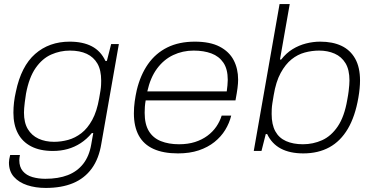

<svg xmlns="http://www.w3.org/2000/svg" viewBox="-20 -743 1838 945"><path d="M205 182Q155 182 114 168.5Q73 155 48.5 127.5Q24 100 24 57Q24 50 25.5 41Q27 32 30 20H78Q77 27 76 33Q75 39 75 45Q75 79 92.5 99.5Q110 120 139.5 128.5Q169 137 203 137Q267 137 313.5 119Q360 101 389.5 63.5Q419 26 429 -32Q431 -47 434 -60.5Q437 -74 439 -88H432Q407 -58 377 -38.5Q347 -19 313 -9.5Q279 0 240 0Q177 0 133.5 -22.5Q90 -45 68 -87Q46 -129 46 -188Q46 -214 49 -239.5Q52 -265 58 -291Q84 -417 153 -477.5Q222 -538 323 -538Q388 -538 432 -515Q476 -492 499 -443H506L527 -526H565L479 -37Q467 38 431.5 86.5Q396 135 339.5 158.5Q283 182 205 182ZM246 -45Q281 -45 315.5 -54.5Q350 -64 380.5 -87.5Q411 -111 434 -153Q457 -195 468 -259Q472 -281 474.5 -297Q477 -313 477.5 -325Q478 -337 478 -346Q478 -398 459.5 -430Q441 -462 407 -478Q373 -494 324 -494Q276 -494 232 -474.5Q188 -455 155.5 -408.5Q123 -362 108 -282Q104 -257 102 -240Q100 -223 99 -211Q98 -199 98 -189Q98 -139 117 -107.5Q136 -76 169.5 -60.5Q203 -45 246 -45Z M856 12Q784 12 735.5 -10Q687 -32 663 -76Q639 -120 639 -185Q639 -215 643 -243.5Q647 -272 653 -299Q671 -374 708.5 -427.5Q746 -481 803.5 -509.5Q861 -538 939 -538Q1014 -538 1061 -513.5Q1108 -489 1130 -447Q1152 -405 1152 -351Q1152 -333 1149 -309.5Q1146 -286 1139 -249H697Q694 -232 693 -217Q692 -202 692 -188Q692 -132 712.5 -98Q733 -64 771.5 -48.5Q810 -33 861 -33Q905 -33 939.5 -44Q974 -55 1000.5 -74.5Q1027 -94 1044.5 -119.5Q1062 -145 1071 -174H1118Q1109 -137 1088.5 -103.5Q1068 -70 1035.5 -44Q1003 -18 958.5 -3Q914 12 856 12ZM705 -293H1096Q1098 -309 1099.5 -323Q1101 -337 1101 -350Q1101 -403 1079.5 -434.5Q1058 -466 1020.5 -480Q983 -494 933 -494Q879 -494 832.5 -472Q786 -450 753 -405.5Q720 -361 705 -293Z M1473 12Q1407 12 1362.5 -11.5Q1318 -35 1295 -83H1288L1267 0H1229L1356 -723H1406L1358 -450H1364Q1389 -482 1420 -501Q1451 -520 1486 -529Q1521 -538 1556 -538Q1617 -538 1660.5 -517.5Q1704 -497 1728 -454.5Q1752 -412 1752 -347Q1752 -329 1750 -307.5Q1748 -286 1744 -263Q1728 -170 1692 -109Q1656 -48 1601 -18Q1546 12 1473 12ZM1471 -33Q1521 -33 1565.5 -53Q1610 -73 1642.5 -121Q1675 -169 1689 -251Q1694 -277 1696 -294.5Q1698 -312 1699 -324.5Q1700 -337 1700 -347Q1700 -400 1680.5 -432Q1661 -464 1627 -479Q1593 -494 1551 -494Q1515 -494 1480 -484.5Q1445 -475 1415 -451Q1385 -427 1361.5 -384Q1338 -341 1327 -274Q1323 -251 1320.5 -234.5Q1318 -218 1317.5 -205.5Q1317 -193 1317 -182Q1317 -130 1335 -97Q1353 -64 1388 -48.5Q1423 -33 1471 -33Z"/></svg>

Font: Archivo SemiExpanded Thin
Style: Italic
Weight: 250
Width: 6
Italic angle: -10°
Designer: Hector Gatti
Foundry: Omnibus-Type
Version: Version 2.001